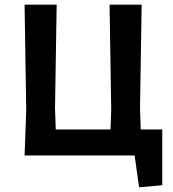

<svg xmlns="http://www.w3.org/2000/svg" viewBox="-20 -664 740 820"><path d="M85 0 92 -192 85 -644H222L215 -204L218 -111H452L455 -192L448 -644H585L578 -204L581 -111H673V127L574 136L555 0Z"/></svg>

Font: Alegreya Sans
Style: Bold
Weight: 700
Designer: Juan Pablo del Peral
Foundry: Huerta Tipografica
Version: Version 2.007